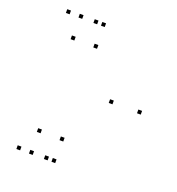

<svg xmlns="http://www.w3.org/2000/svg" viewBox="-135 -849 890 968"><g transform="rotate(20 310.0 -365.0)"><path d="M228.4 -720V-740H208.4V-720ZM80.8 -720V-740H60.8V-720ZM80.8 10V-10H60.8V10ZM228.4 10V-10H208.4V10ZM270 -106.2V-126.2H250V-106.2ZM148.3 -106.2V-126.2H128.3V-106.2ZM148.3 10V-10H128.3V10ZM269 10V-10H249V10ZM590.7 -367.3V-387.3H570.7V-367.3ZM269 -720V-740H249V-720ZM148.3 -720V-740H128.3V-720ZM148.3 -603.8V-623.8H128.3V-603.8ZM270 -603.8V-623.8H250V-603.8ZM439 -367.3V-387.3H419V-367.3Z"/></g></svg>

Font: Monaspace Neon Dots Var
Style: Regular
Weight: 400
Designer: Riley Cran and the Lettermatic Team
Version: Version 1.100 (Monaspace Neon Dots)